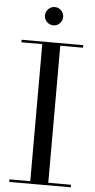

<svg xmlns="http://www.w3.org/2000/svg" viewBox="-62 -972 501 1009"><g transform="rotate(5 189.0 -468.0)"><path d="M137.5 -888Q137.5 -908 151.7 -922.2Q165.9 -936.4 185.5 -936.4Q205.5 -936.4 219.5 -922.2Q233.5 -908 233.5 -888Q233.5 -868.4 219.5 -854.2Q205.5 -840 185.5 -840Q165.9 -840 151.7 -854.2Q137.5 -868.4 137.5 -888ZM26.5 -13.5H136.5V-736.5H26.5V-750H351.5V-736.5H231.5V-13.5H351.5V0H26.5Z"/></g></svg>

Font: Bodoni* 16
Style: Regular
Weight: 400
Version: Version 2.2